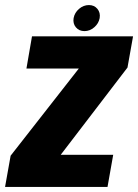

<svg xmlns="http://www.w3.org/2000/svg" viewBox="-47 -739 546 759"><path d="M-27 0 -5 -123.5 264.5 -468H57.5L79.5 -595.5H479L457 -472L193 -127H400.5L378 0ZM287 -616Q265.5 -616 253 -631Q240.5 -646 244 -667.5Q248 -689 265.5 -704Q283 -719 304.5 -719Q325.5 -719 338 -704Q350.5 -689 347 -667.5Q343 -646 325.5 -631Q308 -616 287 -616Z"/></svg>

Font: Anybody ExtraBold
Style: Italic
Weight: 800
Italic angle: -10°
Designer: Tyler Finck
Foundry: Etcetera Type Company
Version: Version 1.010; ttfautohint (v1.8.3) -l 8 -r 50 -G 200 -x 14 